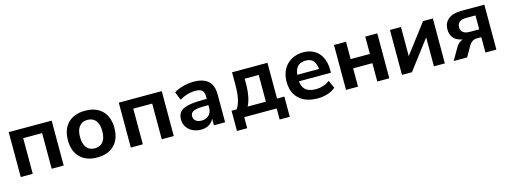

<svg xmlns="http://www.w3.org/2000/svg" viewBox="-13 -1321 5887 2226"><g transform="rotate(-15 2930.5 -208.5)"><path d="M76.2 -539.1H591.8V0H447.5V-428H220.5V0H76.2Z M714.8 -269.8Q714.8 -401.9 788.8 -475.8Q862.7 -549.8 994.4 -549.8Q1125.4 -549.8 1198.9 -475.8Q1272.5 -401.9 1272.5 -269.8Q1272.5 -137.5 1198.9 -63.4Q1125.4 10.7 994.4 10.7Q862.7 10.7 788.8 -63.4Q714.8 -137.5 714.8 -269.8ZM1127.4 -270Q1127.4 -352.1 1092.9 -396.1Q1058.3 -440.2 994 -440.2Q929.7 -440.2 894.8 -396.1Q859.9 -352.1 859.9 -270Q859.9 -187.3 894.8 -143.1Q929.7 -98.9 994 -98.9Q1058.3 -98.9 1092.9 -143.1Q1127.4 -187.3 1127.4 -270Z M1397.5 -539.1H1913.1V0H1768.8V-428H1541.7V0H1397.5Z M2043 -162.8Q2043 -219.5 2072.1 -252.9Q2101.3 -286.4 2167.8 -301.6Q2234.4 -316.9 2349.4 -316.9H2411.4V-242.4H2350.3Q2286.1 -242.4 2248.7 -234.6Q2211.2 -226.8 2194.5 -210.4Q2177.7 -194.1 2177.7 -166Q2177.7 -130.6 2203 -110Q2228.3 -89.4 2271.2 -89.4Q2307.4 -89.4 2335.3 -104.2Q2363.3 -119.1 2378.4 -146.6Q2393.6 -174.1 2393.6 -209.2V-349.1Q2393.6 -397.9 2369.1 -419.8Q2344.7 -441.7 2288.8 -441.7Q2239 -441.7 2191.2 -427.5Q2143.3 -413.3 2099.1 -385.7L2059.3 -484.9Q2101.3 -513.2 2166.7 -531.1Q2232.2 -549.1 2295.4 -549.1Q2413.3 -549.1 2471.3 -495.8Q2529.3 -442.6 2529.3 -333.7V0H2395V-111.6H2405.3Q2392.8 -54.9 2349 -22.1Q2305.2 10.7 2241 10.7Q2184.1 10.7 2138.8 -11.6Q2093.5 -33.9 2068.2 -73.6Q2043 -113.3 2043 -162.8Z M2636 -109.9H2698Q2729 -159.4 2742.9 -223.8Q2756.8 -288.1 2756.8 -384V-539.1H3181.9V-109.9H3269.8V132.8H3148.4V0H2758.8V132.8H2636ZM3047.6 -108.4V-429.4H2878.9V-351.8Q2878.9 -283.2 2865.7 -217.8Q2852.5 -152.3 2828.4 -108.4Z M3338.9 -269.5Q3338.9 -352.1 3373.3 -415.6Q3407.7 -479.2 3470.2 -514.5Q3532.7 -549.8 3612.8 -549.8Q3688.7 -549.8 3745.5 -516.4Q3802.2 -482.9 3832.5 -420.3Q3862.8 -357.7 3862.8 -273.4V-237.3H3456.8V-315.4H3759.3L3743.2 -274.2Q3742.4 -365.2 3712.2 -407.5Q3681.9 -449.7 3616.9 -449.7Q3546.1 -449.7 3511.4 -405.2Q3476.6 -360.6 3476.6 -269.3Q3476.6 -182.6 3518.2 -140.4Q3559.8 -98.1 3645 -98.1Q3693.6 -98.1 3737.3 -112.7Q3781 -127.2 3813 -153.6L3855.2 -59.3Q3818.1 -26.4 3761.6 -7.8Q3705.1 10.7 3640.1 10.7Q3498.3 10.7 3418.6 -63.2Q3338.9 -137.2 3338.9 -269.5Z M3980.5 -539.1H4124.8V-330.8H4355.7V-539.1H4500V0H4355.7V-220H4124.8V0H3980.5Z M4652.3 -539.1H4784.4V-138.9H4745.4L5049.3 -539.1H5167V0H5035.6V-400.1H5075.4L4771.5 0H4652.3Z M5475.3 -220.5H5504.9L5503.2 -209.2Q5404.1 -209.2 5350.8 -251Q5297.6 -292.7 5297.6 -372.6Q5297.6 -451.9 5353.1 -495.5Q5408.7 -539.1 5511.7 -539.1H5785.2V0H5653.8V-184.1H5599.1Q5568.4 -184.1 5545.5 -168.6Q5522.7 -153.1 5504.6 -123.3L5434.3 0H5272.9L5354.7 -141.8Q5376.7 -179.2 5407.7 -199.8Q5438.7 -220.5 5475.3 -220.5ZM5653.8 -278.3V-445.3H5539.8Q5488.3 -445.3 5461.3 -423.8Q5434.3 -402.3 5434.3 -361.8Q5434.3 -321.5 5461.4 -299.9Q5488.5 -278.3 5539.8 -278.3Z"/></g></svg>

Font: Min Sans VF VF
Style: Regular
Weight: 400
Designer: Jinseong-Kim, NotoSansCJK, Nunito
Foundry: Jinseong-Kim
Version: Version 1.420;Glyphs 3.1.2 (3151)